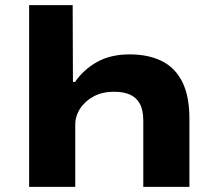

<svg xmlns="http://www.w3.org/2000/svg" viewBox="-20 -725 847 745"><path d="M93 0V-705H262L263 -407H271Q305 -456 357.5 -485Q410 -514 483 -514Q555 -514 607 -488.5Q659 -463 687 -408Q715 -353 715 -263V0H536V-257Q536 -298 522.5 -322.5Q509 -347 484 -358Q459 -369 422 -369Q378 -369 344.5 -351.5Q311 -334 291.5 -304.5Q272 -275 272 -241V0Z"/></svg>

Font: Nunito Sans 7pt Expanded ExtraBold
Style: Regular
Weight: 800
Width: 7
Designer: Vernon Adams
Foundry: Vernon Adams
Version: Version 3.101;gftools[0.9.27]